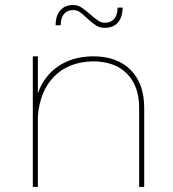

<svg xmlns="http://www.w3.org/2000/svg" viewBox="-20 -740 684 760"><path d="M550.8 -313V0H530.8V-313Q530.8 -399.9 482.4 -448.5Q434.1 -497.1 348.1 -497.1Q252 -495.1 195.1 -438Q138.2 -380.9 129.9 -280.8V0H109.9V-517.1H129.9V-371.1Q154.8 -439.9 210.9 -478Q267.1 -516.1 348.1 -517.1Q443.8 -517.1 497.3 -463.1Q550.8 -409.2 550.8 -313ZM337.4 -683.1Q356.4 -666 368.9 -658Q381.3 -649.9 395 -649.9Q418.9 -649.9 432.1 -665.5Q445.3 -681.2 445.3 -710H465.3Q465.3 -671.9 446.8 -650.9Q428.2 -629.9 395 -629.9Q375 -629.9 360.1 -639.4Q345.2 -648.9 324.2 -668Q308.1 -684.1 296.1 -692.1Q284.2 -700.2 270 -700.2Q246.1 -700.2 233.2 -684.6Q220.2 -668.9 220.2 -640.1H200.2Q200.2 -678.2 218.8 -699.2Q237.3 -720.2 270 -720.2Q287.1 -720.2 301.3 -711.2Q315.4 -702.1 337.4 -683.1Z"/></svg>

Font: Montserrat
Style: Thin
Weight: 250
Designer: Julieta Ulanovsky
Foundry: Julieta Ulanovsky
Version: Version 1.000;PS 002.000;hotconv 1.0.70;makeotf.lib2.5.58329